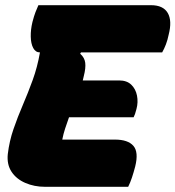

<svg xmlns="http://www.w3.org/2000/svg" viewBox="-20 -720 676 740"><path d="M154 0Q112 0 77.5 -15Q43 -30 24.5 -58Q6 -86 10 -126Q16 -176 32 -222.5Q48 -269 68 -315.5Q88 -362 106 -411.5Q124 -461 134 -518Q117 -518 108 -535Q99 -552 98.5 -579Q98 -606 105 -635Q111 -658 116.5 -672.5Q122 -687 128 -700H562Q609 -700 626.5 -670Q644 -640 630 -586Q626 -566 619.5 -549Q613 -532 605 -518H292L289 -513Q306 -498 308.5 -478Q311 -458 303 -427Q301 -419 299 -410H439Q469 -410 486 -393.5Q503 -377 508 -351.5Q513 -326 506 -300Q503 -288 500.5 -281Q498 -274 495 -268H246Q238 -246 231 -224.5Q224 -203 220 -182H423Q473 -182 494 -158Q515 -134 501 -78Q495 -55 488.5 -35.5Q482 -16 474 0Z"/></svg>

Font: Recursive Mn Csl St Blk
Style: Italic
Weight: 900
Italic angle: -15°
Monospace: yes
Version: Version 1.079;hotconv 1.0.112;makeotfexe 2.5.65598; ttfautoh